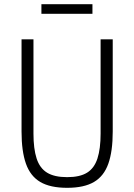

<svg xmlns="http://www.w3.org/2000/svg" viewBox="-20 -886 642 918"><path d="M83 -698H140V-247Q140 -175 155 -128.5Q170 -82 205 -60.5Q240 -39 301 -39Q362 -39 396.5 -60.5Q431 -82 446 -128.5Q461 -175 461 -247V-698H519V-257Q519 -163 498 -103.5Q477 -44 429.5 -16Q382 12 301 12Q220 12 172.5 -16Q125 -44 104 -103.5Q83 -163 83 -257ZM178 -820V-866H422V-820Z"/></svg>

Font: IBM Plex Sans Condensed Light
Style: Regular
Weight: 300
Width: 3
Designer: Mike Abbink, Paul van der Laan, Pieter van Rosmalen
Foundry: Bold Monday
Version: Version 3.201